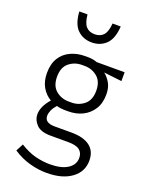

<svg xmlns="http://www.w3.org/2000/svg" viewBox="-173 -816 861 1124"><g transform="rotate(20 257.0 -254.0)"><path d="M474 70Q474 139 417 181Q360 223 262 223Q210 223 156 208Q102 193 52 160L76 114Q127 146 173.5 157.5Q220 169 263 169Q334 169 373.5 143.5Q413 118 413 75Q413 44 391.5 27Q370 10 321 10H210Q149 10 122 -18.5Q95 -47 95 -81Q95 -131 142 -184Q107 -204 86 -240.5Q65 -277 65 -328Q65 -385 88.5 -422.5Q112 -460 152.5 -478.5Q193 -497 242 -497H259Q291 -497 317 -487H491V-432L379 -445Q403 -426 419 -397.5Q435 -369 435 -328Q435 -273 411 -235.5Q387 -198 347.5 -178.5Q308 -159 259 -159H242Q211 -159 186 -166Q168 -146 160 -127.5Q152 -109 152 -93Q152 -49 215 -49H320Q394 -49 434 -19Q474 11 474 70ZM259 -214Q304 -214 338 -242Q372 -270 372 -328Q372 -386 338 -414Q304 -442 259 -442H242Q196 -442 162 -414Q128 -386 128 -328Q128 -270 162 -242Q196 -214 242 -214ZM249 -636Q284 -636 303.5 -657.5Q323 -679 327 -731H378Q373 -653 337.5 -619Q302 -585 249 -585Q196 -585 160.5 -619Q125 -653 120 -731H171Q176 -679 195.5 -657.5Q215 -636 249 -636Z"/></g></svg>

Font: Inria Sans Light
Style: Regular
Weight: 300
Designer: Black Foundry Team
Foundry: Black Foundry
Version: Version 1.2; ttfautohint (v1.8.3)